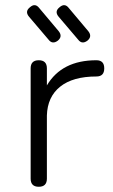

<svg xmlns="http://www.w3.org/2000/svg" viewBox="-20 -713 432 733"><path d="M201 -558Q180 -542 165 -562L91 -649Q74 -669 94 -685Q114 -703 130 -682L204 -594Q220 -574 201 -558ZM314 -558Q293 -542 278 -562L204 -649Q187 -669 207 -685Q227 -703 243 -682L317 -594Q333 -574 314 -558ZM159 -31Q159 0 128 0Q97 0 97 -31V-452Q97 -483 128 -483Q159 -483 159 -452V-387Q216 -483 348 -483Q378 -483 378 -452Q378 -421 348 -421Q258 -421 209.5 -382Q161 -343 159 -272Z"/></svg>

Font: Jura Medium
Style: Regular
Weight: 500
Designer: Daniel Johnson, Alexei Vanyashin
Foundry: Daniel Johnson
Version: Version 5.103